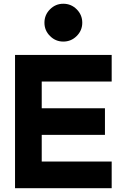

<svg xmlns="http://www.w3.org/2000/svg" viewBox="-20 -984 653 1004"><path d="M410.2 -865.2Q410.2 -824.7 381.1 -795.7Q352.1 -766.6 311 -766.6Q270.5 -766.6 241.5 -795.7Q212.4 -824.7 212.4 -865.2Q212.4 -906.2 241.5 -935.3Q270.5 -964.4 311 -964.4Q352.1 -964.4 381.1 -935.3Q410.2 -906.2 410.2 -865.2ZM58.6 0V-696.8H564V-557.6H198.2V-418H528.8V-278.8H198.2V-139.2H564V0Z"/></svg>

Font: Basically A Sans Serif
Style: Bold
Weight: 700
Designer: Hyung-Suk Kim
Foundry: Mental Design
Version: 1.000